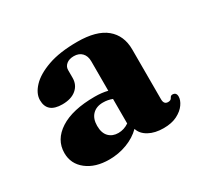

<svg xmlns="http://www.w3.org/2000/svg" viewBox="-98 -847 731 691"><g transform="rotate(-30 268.0 -501.5)"><path d="M68 -599.5Q68 -626.5 92.8 -653Q117.5 -679.5 166.5 -697Q215.5 -714.5 288.5 -714.5Q368.5 -714.5 407.8 -682Q447 -649.5 447 -591.5V-384.5Q447 -363 464.5 -363Q476 -363 479.8 -371Q483.5 -379 490.5 -379Q507 -379 507 -361.5Q507 -346.5 495.2 -329.8Q483.5 -313 460.5 -301.2Q437.5 -289.5 404 -289.5Q368 -289.5 343 -303.2Q318 -317 311 -340Q287 -316 252 -302.8Q217 -289.5 178 -289.5Q120.5 -289.5 84.8 -317.5Q49 -345.5 49 -390.5Q49 -445.5 100.5 -478.8Q152 -512 245 -512Q274 -512 298 -506V-628.5Q298 -650.5 285.8 -663.2Q273.5 -676 252.5 -676Q233 -676 221.5 -666.5Q210 -657 210 -643V-610.5Q210 -581.5 189 -563.8Q168 -546 131 -546Q68 -546 68 -599.5ZM200 -416.5Q200 -386.5 215 -371.2Q230 -356 254 -356Q277.5 -356 298 -370V-472Q280 -479 260 -479Q232 -479 216 -462.5Q200 -446 200 -416.5Z"/></g></svg>

Font: Fraunces 9pt
Style: Bold
Weight: 700
Version: Version 1.000;[b76b70a41]